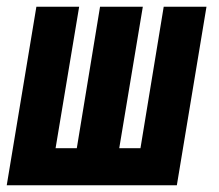

<svg xmlns="http://www.w3.org/2000/svg" viewBox="-29 -550 649 570"><path d="M-9 0 79 -530H206L136 -110H199L268 -530H395L325 -110H388L457 -530H584L496 0Z"/></svg>

Font: Iosevka Curly XBdExObl
Style: Regular
Weight: 800
Width: 7
Italic angle: -9°
Monospace: yes
Designer: Belleve Invis
Foundry: Belleve Invis
Version: Version 11.1.0; ttfautohint (v1.8.3)